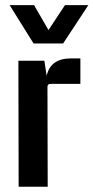

<svg xmlns="http://www.w3.org/2000/svg" viewBox="-20 -709 355 729"><path d="M248 -487.3Q170.9 -486.3 157.2 -420.9L148.4 -478.5H49.8L50.8 0H161.1L160.2 -378.9Q160.2 -390.6 171.9 -390.6H285.2V-487.3ZM107.4 -543.9H219.7L315.4 -689.5H226.6L164.1 -594.7L109.4 -689.5H16.6Z"/></svg>

Font: Gemunu Libre
Style: Bold
Weight: 700
Designer: Pushpananda Ekanayake, Sol Matas, Kosala Senevirathne
Foundry: Mooniak
Version: Version 1.001